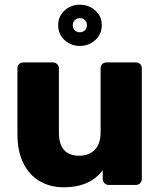

<svg xmlns="http://www.w3.org/2000/svg" viewBox="-20 -785 681 815"><path d="M250 10Q193 10 148.5 -16Q104 -42 79 -92.5Q54 -143 54 -216V-495Q54 -506 61 -513Q68 -520 79 -520H204Q215 -520 222.5 -513Q230 -506 230 -495V-222Q230 -124 317 -124Q358 -124 382.5 -149.5Q407 -175 407 -222V-495Q407 -506 414 -513Q421 -520 432 -520H557Q568 -520 575 -513Q582 -506 582 -495V-25Q582 -15 575 -7.5Q568 0 557 0H441Q431 0 423.5 -7.5Q416 -15 416 -25V-63Q390 -27 348.5 -8.5Q307 10 250 10ZM319 -590Q281 -590 254 -615Q227 -640 227 -678Q227 -716 254 -740.5Q281 -765 319 -765Q357 -765 384.5 -740.5Q412 -716 412 -678Q412 -640 384.5 -615Q357 -590 319 -590ZM319 -648Q332 -648 340.5 -656.5Q349 -665 349 -678Q349 -691 340.5 -699.5Q332 -708 319 -708Q306 -708 297.5 -699.5Q289 -691 289 -678Q289 -665 297.5 -656.5Q306 -648 319 -648Z"/></svg>

Font: Rubik
Style: Bold
Weight: 700
Designer: Hubert and Fischer
Foundry: Hubert and Fischer
Version: Version 2.300;gftools[0.9.30]